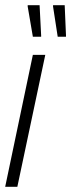

<svg xmlns="http://www.w3.org/2000/svg" viewBox="-22 -722 275 742"><path d="M-2 0 105 -510H153L45 0ZM105 -580 85 -697V-702H131L137 -585V-580ZM201 -580 183 -697V-702H228L233 -585V-580Z"/></svg>

Font: Saira Ultra Condensed Light
Style: Italic
Weight: 300
Width: 1
Italic angle: -12°
Designer: Hector Gatti with collaboration of the Omnibus-Type team
Foundry: Omnibus-Type
Version: Version 1.001; ttfautohint (v1.8)